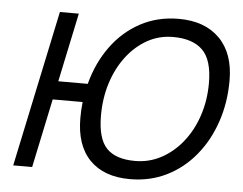

<svg xmlns="http://www.w3.org/2000/svg" viewBox="-52 -790 1099 869"><g transform="rotate(5 497.5 -355.0)"><path d="M37 0 187 -710H273L207 -397H341Q366 -493 420 -567.5Q474 -642 552 -684Q630 -726 726 -726Q845 -726 912 -658.5Q979 -591 979 -468Q979 -367 949 -279Q919 -191 864 -124.5Q809 -58 734 -21Q659 16 568 16Q450 16 385.5 -50Q321 -116 321 -240Q321 -277 325 -313H189L123 0ZM584 -68Q648 -68 703 -97.5Q758 -127 799.5 -179Q841 -231 864 -300Q887 -369 887 -448Q887 -553 842 -597.5Q797 -642 708 -642Q644 -642 590.5 -612Q537 -582 497 -529.5Q457 -477 435 -408Q413 -339 413 -260Q413 -155 454.5 -111.5Q496 -68 584 -68Z"/></g></svg>

Font: Geist Regular
Style: Italic
Weight: 400
Italic angle: -12°
Designer: Basement.studio, Andrés Briganti, Mateo Zaragoza
Foundry: Basement.studio, Vercel, Andrés Briganti, Guido Ferreyra, Mateo Zaragoza
Version: Version 1.500; ttfautohint (v1.8.4.7-5d5b)